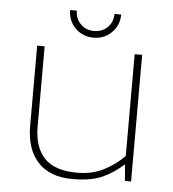

<svg xmlns="http://www.w3.org/2000/svg" viewBox="-48 -661 644 716"><g transform="rotate(5 274.0 -303.5)"><path d="M281 -522Q241 -522 213.5 -549.5Q186 -577 186 -617H211Q211 -587 231 -567Q251 -547 281 -547Q312 -547 332 -567Q352 -587 352 -617H377Q377 -577 349.5 -549.5Q322 -522 281 -522ZM250 10Q164 10 119.5 -38.5Q75 -87 75 -174V-474H103V-174Q103 -97 141.5 -56Q180 -15 265 -15Q321 -15 364.5 -37.5Q408 -60 440 -93V-474H468V0H445L440 -62Q403 -28 360.5 -9Q318 10 250 10Z"/></g></svg>

Font: Kanit Thin
Style: Regular
Weight: 250
Designer: Katatrad Team
Foundry: CadsonDemak
Version: Version 2.000; ttfautohint (v1.8.3)